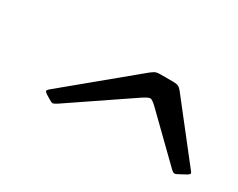

<svg xmlns="http://www.w3.org/2000/svg" viewBox="-43 -920 631 508"><g transform="rotate(30 272.5 -665.5)"><path d="M324.5 -691Q342 -702.5 347.5 -701.8Q353 -701 365.5 -689.5L490 -568Q497.5 -561 501.5 -561.2Q505.5 -561.5 516 -567.5L529 -574.5Q538.5 -579.5 538.8 -582.8Q539 -586 533.5 -592L403.5 -758Q398.5 -764.5 393.2 -767.2Q388 -770 375.5 -770H338Q326.5 -770 321.2 -767Q316 -764 309 -758.5L107.5 -592Q100 -586 98.2 -582.8Q96.5 -579.5 104.5 -574L116 -567Q125 -561 129.2 -561.2Q133.5 -561.5 143 -568Z"/></g></svg>

Font: Besley Medium
Style: Italic
Weight: 500
Italic angle: -13°
Designer: Owen Earl
Foundry: indestructible type*
Version: Version 2.001